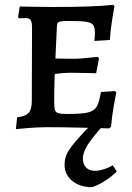

<svg xmlns="http://www.w3.org/2000/svg" viewBox="-20 -528 550 797"><path d="M51 -41Q86 -45 99 -59.5Q112 -74 112 -108L113 -411Q113 -436 107.5 -444.5Q102 -453 85 -453L59 -452L55 -457L62 -501Q76 -501 115.5 -500Q155 -499 201 -499Q374 -499 450 -508L455 -502Q453 -490 446 -449Q439 -408 436 -362L372 -358Q372 -361 373 -370.5Q374 -380 374 -390Q374 -414 367 -424Q360 -434 338 -437.5Q316 -441 264 -441Q241 -441 231.5 -439Q222 -437 219 -432Q216 -427 216 -414L210 -285L288 -284Q306 -284 340.5 -287.5Q375 -291 386 -292L391 -285L379 -224Q368 -224 336.5 -225Q305 -226 270 -226Q244 -226 207 -221Q205 -157 205 -102Q205 -80 208.5 -70.5Q212 -61 223 -58Q234 -55 261 -55Q319 -55 344.5 -61Q370 -67 381 -85Q392 -103 399 -146L457 -150L463 -144Q460 -132 452.5 -90Q445 -48 441 -2L433 5Q407 4 322.5 2Q238 0 179 0Q135 0 96 3.5Q57 7 46 8ZM248 156Q248 132 257.5 111Q267 90 294 58.5Q321 27 381 -34H431Q366 39 345 71.5Q324 104 324 131Q324 154 337.5 167.5Q351 181 374 181Q390 181 411 174.5Q432 168 448 158L465 184Q441 207 413 224.5Q385 242 362 249Q312 249 280 223Q248 197 248 156Z"/></svg>

Font: Alegreya SC Medium
Style: Regular
Weight: 500
Designer: Juan Pablo del Peral
Foundry: Huerta Tipografica
Version: Version 2.007; ttfautohint (v1.6)